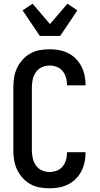

<svg xmlns="http://www.w3.org/2000/svg" viewBox="-20 -1009 540 1037"><path d="M247 8Q220 8 193 3Q166 -2 142.5 -15.5Q119 -29 101 -49.5Q83 -70 71.5 -94.5Q60 -119 56 -146Q52 -173 52 -200V-535Q52 -562 56 -589Q60 -616 71.5 -640.5Q83 -665 101 -685.5Q119 -706 142.5 -719.5Q166 -733 193 -738Q220 -743 247 -743Q273 -743 298 -738.5Q323 -734 346 -723Q369 -712 387.5 -694Q406 -676 418 -653.5Q430 -631 436 -606Q442 -581 442 -555V-548H342V-552Q342 -572 336 -591.5Q330 -611 317.5 -626Q305 -641 286 -648Q267 -655 247 -655Q225 -655 205 -645.5Q185 -636 173 -618Q161 -600 156.5 -578.5Q152 -557 152 -535V-200Q152 -178 156.5 -156.5Q161 -135 173 -117Q185 -99 205 -89.5Q225 -80 247 -80Q267 -80 286 -87Q305 -94 317.5 -109Q330 -124 336 -143.5Q342 -163 342 -183V-187H442V-180Q442 -154 436 -129Q430 -104 418 -81.5Q406 -59 387.5 -41Q369 -23 346 -12Q323 -1 298 3.5Q273 8 247 8ZM195 -815 102 -953 156 -989 250 -879 344 -989 398 -953 305 -815Z"/></svg>

Font: Iosevka Semibold
Style: Regular
Weight: 600
Monospace: yes
Designer: Belleve Invis
Foundry: Belleve Invis
Version: Version 33.2.3; ttfautohint (v1.8.4)